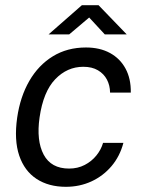

<svg xmlns="http://www.w3.org/2000/svg" viewBox="-20 -710 562 740"><path d="M233.9 10Q167.6 10 121 -20.4Q74.4 -50.8 54.1 -110.3Q33.9 -169.8 46.2 -256.7Q57.9 -337.3 93 -398.1Q128.2 -459 183.7 -493Q239.2 -527 311.3 -527Q364.9 -527 403.9 -505.7Q443 -484.4 464 -445.3Q485 -406.3 484.1 -353.2H404.2Q404 -380.5 392.2 -403.1Q380.3 -425.7 357.5 -439.1Q334.7 -452.6 301.1 -452.6Q238.9 -452.6 192.8 -404.6Q146.8 -356.6 132.5 -257.3Q119.7 -167.9 148.3 -114.1Q177 -60.3 246.3 -60.3Q279.6 -60.3 306.5 -74.3Q333.3 -88.2 351.5 -110.8Q369.8 -133.4 377.2 -159.3H455.6Q442 -107.6 409.6 -69.4Q377.1 -31.3 331.9 -10.6Q286.7 10 233.9 10ZM167.3 -577.5 295.5 -689.9H359.9L468.3 -577.5H383.8L323.7 -642.5L246.8 -577.5Z"/></svg>

Font: Public Sans Thin
Style: Italic
Weight: 100
Italic angle: -8°
Designer: The Public Sans project authors (U.S. Web Design System). Libre Franklin designed by Pablo Impallari and Rodrigo Fuenzal
Version: Version 2.000